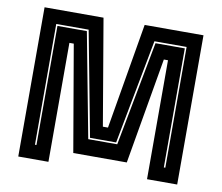

<svg xmlns="http://www.w3.org/2000/svg" viewBox="-77 -793 1025 887"><g transform="rotate(10 435.0 -350.0)"><path d="M62.5 0V-700H339L423.5 -203.5H447.5L532 -700H808V0H666.5V-558H647L561 -60H310L224.5 -558H204V0ZM129 -67H136V-625.5H274L367 -135H503L596 -625.5H733.5V-67H740.5V-633.5H589.5L496.5 -142.5H374L281 -633.5H129Z"/></g></svg>

Font: Tourney ExtraBold
Style: Regular
Weight: 800
Designer: Tyler Finck
Foundry: Etcetera Type Co
Version: Version 1.015